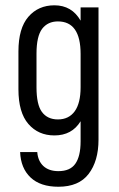

<svg xmlns="http://www.w3.org/2000/svg" viewBox="-20 -545 452 727"><path d="M95.7 127Q58.6 91.8 56.2 30.8H121.1Q123.5 64 144 83.5Q165 103 201.2 103Q245.6 103 265.1 75.2Q285.2 46.9 285.2 -9.8V-85.9Q252.4 -32.2 186 -32.2Q125 -32.2 87.4 -75.7Q49.8 -119.1 49.8 -207V-350.1Q49.8 -438 87.4 -481.4Q125 -524.9 186 -524.9Q252 -524.9 285.2 -466.8V-517.1H353V-16.1Q353 64.9 315.4 113.8Q278.3 162.1 201.2 162.1Q132.8 162.1 95.7 127ZM263.2 -124Q285.2 -154.8 285.2 -214.8V-340.8Q285.2 -463.9 199.2 -463.9Q161.1 -463.9 139.6 -436Q118.2 -407.7 118.2 -341.8V-214.8Q118.2 -148.9 138.7 -121.1Q159.7 -92.8 199.2 -92.8Q240.7 -92.8 263.2 -124Z"/></svg>

Font: D-DIN Condensed
Style: Regular
Weight: 400
Width: 3
Designer: Charles Nix
Foundry: Datto Inc.
Version: Version 1.00